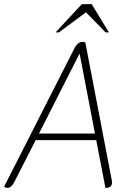

<svg xmlns="http://www.w3.org/2000/svg" viewBox="-30 -910 633 936"><path d="M-10 0 331 -671Q348 -706 372 -706Q380 -706 386 -703L515 -31Q516 -27 516 -20Q516 6 484 6L439 -227H144L40 -23Q25 6 7 6Q-3 6 -10 0ZM433 -259 358 -649 160 -259ZM369 -890H417L501 -752H485L389 -850L257 -752H241Z"/></svg>

Font: Thasadith
Style: Italic
Weight: 400
Italic angle: -9°
Designer: Cadson Demak Co.,Ltd.
Foundry: Cadson Demak Co.,Ltd.
Version: Version 1.000; ttfautohint (v1.6)